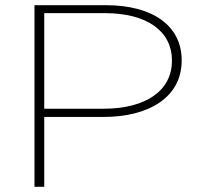

<svg xmlns="http://www.w3.org/2000/svg" viewBox="-20 -720 774 740"><path d="M150.5 -301V-669.3H385.1C543.6 -669.3 642.6 -602 642.6 -487.1V-485.1C642.6 -369.3 539.6 -301 380.2 -301ZM112.9 0H150.5V-269.3H379.2C555.4 -269.3 680.2 -346.5 680.2 -486.1V-488.1C680.2 -620.8 568.3 -700 388.1 -700H112.9Z"/></svg>

Font: Meinily
Style: Regular
Weight: 500
Designer: Paul Hayes
Foundry: Paul Hayes
Version: Version 1.0; ttfautohint (v1.8.4.7-5d5b)